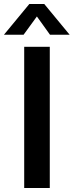

<svg xmlns="http://www.w3.org/2000/svg" viewBox="-45 -948 371 968"><path d="M77 0V-712H206V0ZM74 -773H-25L103 -928H178L306 -773H207L141 -865Z"/></svg>

Font: PRinguin Sans
Style: Bold
Weight: 700
Designer: Vernon Adams
Foundry: Vernon Adams
Version: ""